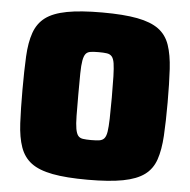

<svg xmlns="http://www.w3.org/2000/svg" viewBox="-51 -747 797 805"><g transform="rotate(5 347.5 -344.0)"><path d="M347 8Q256 8 198.5 -3Q141 -14 109 -38Q77 -62 62.5 -103Q48 -144 45 -203.5Q42 -263 42 -344Q42 -425 45 -484.5Q48 -544 62.5 -585Q77 -626 109 -650Q141 -674 198.5 -685Q256 -696 347 -696Q438 -696 495.5 -685Q553 -674 585.5 -650Q618 -626 632 -585Q646 -544 649.5 -484.5Q653 -425 653 -344Q653 -263 649.5 -203.5Q646 -144 632 -103Q618 -62 585.5 -38Q553 -14 495.5 -3Q438 8 347 8ZM347 -159Q368 -159 381.5 -161Q395 -163 402.5 -172Q410 -181 413 -200.5Q416 -220 417 -255Q418 -290 418 -344Q418 -398 417 -433Q416 -468 413 -487.5Q410 -507 402.5 -516Q395 -525 381.5 -527Q368 -529 347 -529Q326 -529 312.5 -527Q299 -525 292 -516Q285 -507 281.5 -487.5Q278 -468 277.5 -433Q277 -398 277 -344Q277 -290 277.5 -255Q278 -220 281.5 -200.5Q285 -181 292 -172Q299 -163 312.5 -161Q326 -159 347 -159Z"/></g></svg>

Font: Saira Thin Black
Style: Regular
Weight: 900
Version: Version 1.101